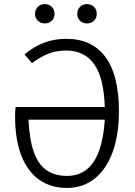

<svg xmlns="http://www.w3.org/2000/svg" viewBox="-20 -903 655 933"><path d="M55.9 -383.1H489.2Q484.1 -527.7 436.7 -592.6Q389.2 -657.4 302.1 -657.4Q253.3 -657.4 214.9 -642.1Q176.4 -626.7 135.4 -596.4L99 -638.5Q188.2 -714.4 301 -714.4Q427.2 -714.4 492.6 -625.9Q557.9 -537.4 557.9 -363.1Q557.9 -247.7 527.2 -163.6Q496.4 -79.5 439.5 -34.6Q382.6 10.3 305.1 10.3Q228.7 10.3 172.3 -28.2Q115.9 -66.7 84.6 -144.6Q53.3 -222.6 53.3 -338.5Q53.3 -361.5 55.9 -383.1ZM489.2 -321.5H118.5Q123.1 -223.6 144.6 -163.6Q166.2 -103.6 206.2 -75.9Q246.2 -48.2 306.7 -48.2Q471.8 -48.2 489.2 -321.5ZM150.3 -835.4Q150.3 -856.4 163.8 -869.7Q177.4 -883.1 198.5 -883.1Q217.9 -883.1 231.5 -869.7Q245.1 -856.4 245.1 -835.4Q245.1 -815.4 231.5 -802.3Q217.9 -789.2 198.5 -789.2Q177.4 -789.2 163.8 -802.3Q150.3 -815.4 150.3 -835.4ZM355.4 -835.4Q355.4 -856.4 368.7 -869.7Q382.1 -883.1 402.1 -883.1Q423.1 -883.1 436.7 -869.7Q450.3 -856.4 450.3 -835.4Q450.3 -815.4 436.7 -802.3Q423.1 -789.2 402.1 -789.2Q382.1 -789.2 368.7 -802.3Q355.4 -815.4 355.4 -835.4Z"/></svg>

Font: Fira Code Fixed Light
Style: Regular
Weight: 300
Monospace: yes
Designer: Carrois Corporate, Edenspiekermann AG, Nikita Prokopov
Foundry: Carrois Corporate, Edenspiekermann AG, Nikita Prokopov
Version: Version 5.002